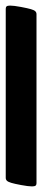

<svg xmlns="http://www.w3.org/2000/svg" viewBox="205 -147 150 686"><g transform="rotate(90 280.0 196.0)"><path d="M-43 234.9Q-43 221.7 -38.1 195.8Q-33.7 172.4 -30.3 160.6Q-26.9 148.9 -22.7 144.8Q-18.6 140.6 -12.2 140.6H591.8Q597.7 140.6 600.3 144Q603 147.5 603 156.7Q603 169.9 598.1 195.8Q593.8 219.2 590.3 230.7Q586.9 242.2 582.8 246.3Q578.6 250.5 572.3 250.5H-31.7Q-37.6 250.5 -40.3 247.3Q-43 244.1 -43 234.9Z"/></g></svg>

Font: Courier Prime Sans
Style: Bold Italic
Weight: 700
Italic angle: -10°
Designer: Alan Dague-Greene
Foundry: Quote-Unquote Apps
Version: Version 3.020